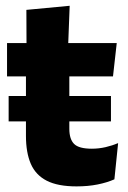

<svg xmlns="http://www.w3.org/2000/svg" viewBox="-20 -640 446 671"><path d="M247.5 11.4Q182.2 11.4 143.4 -8.4Q104.6 -28.3 87.6 -67.6Q70.7 -106.9 70.7 -165.1V-440.1H222.3V-189.8Q222.3 -153.7 239 -137Q255.6 -120.3 301.1 -120.3Q325.6 -120.3 349.5 -125.9Q373.3 -131.5 392.8 -139.8L379.8 -13.3Q354.4 -2 321 4.7Q287.6 11.4 247.5 11.4ZM10.2 -215.8V-304.5H367.8V-215.8ZM4.6 -373V-489.6H388L374.9 -373ZM72.7 -478.7 72.2 -605.5 223.5 -619.8 218.1 -478.7Z"/></svg>

Font: Anek Latin Medium
Style: Regular
Weight: 500
Designer: Yesha Goshar
Foundry: Ek Type
Version: Version 1.003